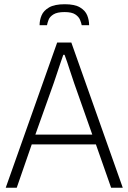

<svg xmlns="http://www.w3.org/2000/svg" viewBox="-20 -887 607 907"><path d="M7 0 250 -686H317L560 0H505L433 -205H130L59 0ZM147 -251H416L330 -495Q327 -505 321.5 -520.5Q316 -536 310 -555Q304 -574 297.5 -593Q291 -612 285 -628H279Q273 -611 265 -587.5Q257 -564 249 -539.5Q241 -515 234 -495ZM167 -768Q167 -792 176.5 -814.5Q186 -837 212 -852Q238 -867 286 -867Q333 -867 358 -852Q383 -837 392 -814.5Q401 -792 401 -768H366Q364 -779 358 -793.5Q352 -808 335.5 -819Q319 -830 285 -830Q250 -830 232.5 -819Q215 -808 209.5 -793.5Q204 -779 202 -768Z"/></svg>

Font: Archivo SemiCondensed Thin
Style: Regular
Weight: 250
Width: 4
Designer: Hector Gatti
Foundry: Omnibus-Type
Version: Version 2.001